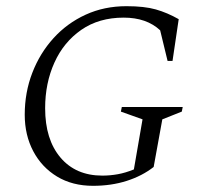

<svg xmlns="http://www.w3.org/2000/svg" viewBox="-20 -591 678 621"><path d="M281 10Q214 10 164.5 -20Q115 -50 87.5 -102Q60 -154 60 -220Q60 -292 84.5 -355.5Q109 -419 153 -467.5Q197 -516 257 -543.5Q317 -571 389 -571Q447 -571 484 -560.5Q521 -550 558 -529L538 -394H522L498 -493Q454 -534 380 -534Q300 -534 243 -494.5Q186 -455 156 -388.5Q126 -322 126 -241Q126 -140 175.5 -81.5Q225 -23 311 -23Q336 -23 361 -27.5Q386 -32 413 -43L441 -205L371 -230L374 -245H571L568 -230L505 -205L477 -51Q440 -22 390 -6Q340 10 281 10Z"/></svg>

Font: Spectral SC Light
Style: Italic
Weight: 300
Italic angle: -10°
Designer: Jean-Baptiste Levee
Foundry: Production Type
Version: Version 2.001